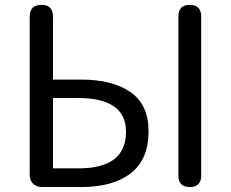

<svg xmlns="http://www.w3.org/2000/svg" viewBox="-20 -753 931 773"><path d="M307.6 0H149.4Q127 0 113.3 -13.2Q99.6 -26.4 99.6 -48.8V-686.5Q99.6 -733.4 147.5 -733.4Q193.4 -733.4 193.4 -686.5V-432.6H306.6Q433.6 -432.6 505.9 -381.8Q578.1 -331.1 578.1 -224.6Q578.1 -111.3 506.8 -55.7Q435.5 0 307.6 0ZM193.4 -75.2H296.9Q487.3 -75.2 487.3 -222.7Q487.3 -358.4 293.9 -358.4H193.4ZM790 -686.5V-45.9Q790 0 744.1 0Q698.2 0 698.2 -45.9V-686.5Q698.2 -733.4 744.1 -733.4Q790 -733.4 790 -686.5Z"/></svg>

Font: GenSenMaruGothic TW TTF Regular
Style: Regular
Weight: 400
Version: Version 1.301